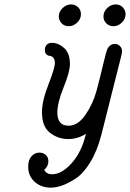

<svg xmlns="http://www.w3.org/2000/svg" viewBox="-20 -631 594 878"><path d="M108.9 130.9Q108.9 100.1 124 83.5Q139.2 66.9 160.2 66.9Q177.2 66.9 189.2 77.4Q201.2 87.9 201.2 106.9Q201.2 128.9 182.1 146Q193.4 166 217.8 166Q262.7 166 308.3 114.5Q354 63 373 -19Q335 4.9 292 4.9Q246.1 4.9 209 -23.4Q171.9 -51.8 171.9 -118.2Q171.9 -168.9 201.4 -244.4Q231 -319.8 231 -342.8Q231 -358.9 223.9 -366.9Q216.8 -375 208 -375.5Q199.2 -376 192.1 -382.6Q185.1 -389.2 185.1 -403.8Q185.1 -417 193.6 -426Q202.1 -435.1 216.8 -435.1Q247.6 -435.1 273.7 -411.1Q299.8 -387.2 299.8 -337.9Q299.8 -302.7 271 -231.9Q242.2 -161.1 242.2 -116.2Q242.2 -56.2 293.9 -56.2Q336.9 -56.2 371.3 -106.7Q405.8 -157.2 421.9 -217.5Q438 -277.8 452.4 -339.4Q466.8 -400.9 473.1 -411.1Q485.4 -430.2 504.9 -430.2Q518.1 -430.2 528.1 -420.7Q538.1 -411.1 538.1 -397Q538.1 -388.2 534.2 -374L442.9 -12.2Q423.8 61 391.8 112.5Q359.9 164.1 324.5 186.5Q289.1 209 262 218Q234.9 227.1 212.9 227.1Q168 227.1 138.4 200.4Q108.9 173.8 108.9 130.9ZM249 -556.2Q249 -578.1 266.6 -594.5Q284.2 -610.8 305.2 -610.8Q323.2 -610.8 336.7 -598.4Q350.1 -585.9 350.1 -565.9Q350.1 -543.9 333 -527.6Q315.9 -511.2 294.9 -511.2Q273.9 -511.2 261.5 -524.7Q249 -538.1 249 -556.2ZM453.1 -555.2Q453.1 -578.1 470.5 -594.5Q487.8 -610.8 508.8 -610.8Q528.8 -610.8 541.5 -597.4Q554.2 -584 554.2 -565.9Q554.2 -543.9 537.1 -527.6Q520 -511.2 499 -511.2Q479 -511.2 466.1 -524.2Q453.1 -537.1 453.1 -555.2Z"/></svg>

Font: CMU Typewriter Text
Style: Italic
Weight: 500
Italic angle: -14.04°
Version: Version 0.7.0